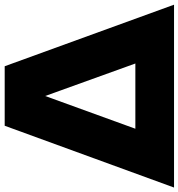

<svg xmlns="http://www.w3.org/2000/svg" viewBox="-6 -790 780 839"><g transform="rotate(-90 384.5 -370.0)"><path d="M255 -740H515L784 0H-15ZM527 -169 385 -563 242 -169Z"/></g></svg>

Font: Encode Sans Narrow
Style: Black
Weight: 900
Designer: Pablo Impallari, Andres Torresi
Foundry: Pablo Impallari, Andres Torresi
Version: Version 1.000; ttfautohint (v1.00) -l 8 -r 50 -G 200 -x 14 -